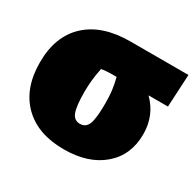

<svg xmlns="http://www.w3.org/2000/svg" viewBox="-118 -626 787 771"><g transform="rotate(30 276.0 -240.5)"><path d="M510 -198Q510 -101 443 -43.5Q376 14 263 14Q142 14 74 -53.5Q6 -121 6 -241Q6 -362 77.5 -428.5Q149 -495 279 -495H548L540 -344H450Q510 -285 510 -198ZM289 -344Q267 -344 254.5 -343Q242 -342 232 -340Q225 -307 222.5 -279Q220 -251 220 -229Q220 -162 230.5 -134.5Q241 -107 268 -107Q295 -107 305.5 -133Q316 -159 316 -229Q316 -262 313 -287Q310 -312 302 -344Z"/></g></svg>

Font: Piazzolla Black
Style: Regular
Weight: 900
Designer: Juan Pablo del Peral
Foundry: Huerta Tipografica
Version: Version 1.330